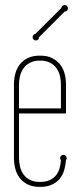

<svg xmlns="http://www.w3.org/2000/svg" viewBox="-20 -730 311 760"><path d="M241.2 -280.8H55.2V-105Q55.2 -87.4 59.3 -70.3Q63.5 -53.2 73 -39.8Q82.5 -26.4 98.6 -18.1Q114.7 -9.8 138.2 -9.8Q161.1 -9.8 176.8 -17.1Q192.4 -24.4 201.9 -36.4Q211.4 -48.3 215.8 -64Q220.2 -79.6 221.2 -96.2Q219.7 -97.7 218.8 -100.1Q217.8 -102.5 217.8 -104Q217.8 -109.4 221.7 -113.3Q225.6 -117.2 231 -117.2Q236.3 -117.2 240.2 -113.3Q244.1 -109.4 244.1 -104Q244.1 -102.5 243.4 -100.1Q242.7 -97.7 241.2 -96.2Q239.7 -75.7 234.1 -56.6Q228.5 -37.6 216.8 -22.9Q205.1 -8.3 185.8 0.7Q166.5 9.8 138.2 9.8Q108.9 9.8 89.1 -0.2Q69.3 -10.3 57.4 -26.4Q45.4 -42.5 40.3 -63Q35.2 -83.5 35.2 -105V-395Q35.2 -416.5 40.3 -437Q45.4 -457.5 57.4 -473.6Q69.3 -489.7 89.1 -499.8Q108.9 -509.8 138.2 -509.8Q167.5 -509.8 187 -499.8Q206.5 -489.7 218.8 -473.6Q231 -457.5 236.1 -437Q241.2 -416.5 241.2 -395ZM221.2 -300.8V-395Q221.2 -412.1 217.3 -429.2Q213.4 -446.3 203.9 -459.7Q194.3 -473.1 178.2 -481.7Q162.1 -490.2 138.2 -490.2Q114.7 -490.2 98.6 -481.7Q82.5 -473.1 73 -459.7Q63.5 -446.3 59.3 -429.2Q55.2 -412.1 55.2 -395V-300.8ZM134.8 -583Q134.8 -577.6 131.1 -573.7Q127.4 -569.8 122.1 -569.8Q116.7 -569.8 112.8 -573.7Q108.9 -577.6 108.9 -583Q108.9 -587.4 112.1 -591.3Q115.2 -595.2 120.6 -596.2L222.7 -698.2Q222.7 -702.6 226.6 -706.3Q230.5 -710 235.8 -710Q241.2 -710 245.1 -706.1Q249 -702.1 249 -696.8Q249 -691.4 245.1 -687.7Q241.2 -684.1 235.8 -684.1Z"/></svg>

Font: Wire One
Style: Regular
Weight: 400
Designer: Alexei Vanyashin, Gayaneh Bagdasaryan
Foundry: Cyreal Type Foundry
Version: Version 1.000